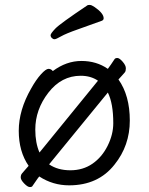

<svg xmlns="http://www.w3.org/2000/svg" viewBox="-20 -733 602 778"><path d="M112 20Q110 25 101 25Q92 25 78 10.5Q64 -4 64 -14Q64 -24 69 -30Q74 -36 81.5 -44.5Q89 -53 96 -61Q56 -119 56 -203Q56 -287 106 -374Q126 -410 146 -432Q166 -454 176.5 -454Q187 -454 194 -445Q249 -486 310 -486Q371 -486 417 -454Q429 -470 444 -493Q447 -498 455.5 -498Q464 -498 477 -483Q490 -468 490 -456.5Q490 -445 486 -440Q482 -435 475 -427.5Q468 -420 460 -411Q506 -346 506 -244.5Q506 -143 444 -66Q378 18 260 18Q194 18 139 -18Q131 -8 124.5 2Q118 12 112 20ZM179 -67Q214 -43 265 -43Q316 -43 354.5 -69.5Q393 -96 416 -142Q439 -188 439 -234Q439 -314 417 -358ZM140 -115 377 -406Q348 -426 307 -426Q229 -426 176 -357.5Q123 -289 123 -208Q123 -154 140 -115ZM393 -649Q344 -631 295.5 -614Q247 -597 227 -585.5Q207 -574 201 -574Q195 -574 190 -579Q185 -584 185 -590.5Q185 -597 204 -617Q223 -637 335 -712Q337 -713 344 -713Q351 -713 364 -704Q400 -679 400 -659Q400 -652 393 -649Z"/></svg>

Font: LXGW WenKai TC
Style: Regular
Weight: 400
Designer: LXGW / Fontworks Inc.
Foundry: LXGW / Fontworks Inc.
Version: Version 1.330